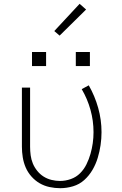

<svg xmlns="http://www.w3.org/2000/svg" viewBox="-20 -980 640 1008"><path d="M296 8Q268 8 240 2Q212 -4 188 -18Q164 -32 145 -53.5Q126 -75 115 -100.5Q104 -126 99.5 -154Q95 -182 95 -210V-520H138V-210Q138 -187 141 -164.5Q144 -142 152.5 -121.5Q161 -101 175.5 -83Q190 -65 209 -53Q228 -41 250.5 -35.5Q273 -30 295 -30Q324 -30 352 -40Q380 -50 400.5 -70.5Q421 -91 434 -117.5Q447 -144 455 -172Q463 -200 467 -228.5Q471 -257 471 -286Q471 -346 455 -403.5Q439 -461 409 -512L446 -532Q478 -476 495.5 -413.5Q513 -351 513 -286Q513 -252 508 -218Q503 -184 493 -151Q483 -118 465.5 -88Q448 -58 422.5 -35Q397 -12 363.5 -2Q330 8 296 8ZM378 -633V-707H452V-633ZM148 -633V-707H222V-633ZM293 -793 265 -817 398 -960 432 -930Z"/></svg>

Font: Iosevka SS04 XLt Ex
Style: Regular
Weight: 200
Width: 7
Monospace: yes
Designer: Belleve Invis
Foundry: Belleve Invis
Version: Version 19.0.0; ttfautohint (v1.8.4)